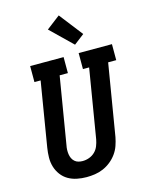

<svg xmlns="http://www.w3.org/2000/svg" viewBox="-143 -1075 899 1170"><g transform="rotate(-15 306.5 -490.0)"><path d="M255 8Q225 8 195 2Q165 -4 140 -18.5Q115 -33 97.5 -56.5Q80 -80 71.5 -108Q63 -136 63.5 -166.5Q64 -197 69 -228L136 -634H97V-735H308V-634H256L186 -212Q183 -198 182.5 -183.5Q182 -169 184 -155.5Q186 -142 191.5 -130Q197 -118 207 -109Q217 -100 230 -96.5Q243 -93 257 -93Q278 -93 298.5 -100.5Q319 -108 334.5 -123Q350 -138 358 -158Q366 -178 370 -199L442 -634H403V-735H613V-634H562L487 -182Q482 -156 473 -130Q464 -104 447.5 -81Q431 -58 408.5 -40Q386 -22 360.5 -11Q335 0 308 4Q281 8 255 8ZM395 -790 259 -922 345 -988 460 -840Z"/></g></svg>

Font: Iosevka Curly Slab ExObl
Style: Bold
Weight: 700
Width: 7
Italic angle: -9°
Monospace: yes
Designer: Belleve Invis
Foundry: Belleve Invis
Version: Version 11.0.0; ttfautohint (v1.8.3)